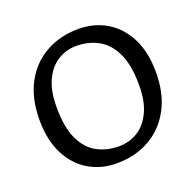

<svg xmlns="http://www.w3.org/2000/svg" viewBox="-114 -744 893 876"><g transform="rotate(-20 332.0 -306.0)"><path d="M309.9 12.6Q233.9 12.6 174 -23.2Q114 -59 79.4 -127.6Q44.7 -196.3 44.7 -293.3Q44.7 -398 84.4 -471.8Q124.1 -545.5 194 -584.7Q263.8 -623.8 352.7 -623.8Q429.4 -623.8 489.6 -587.7Q549.8 -551.5 584.3 -483.3Q618.8 -415 618.8 -317.3Q618.8 -213.3 578.9 -139.5Q539 -65.7 469.3 -26.6Q399.5 12.6 309.9 12.6ZM345.7 -57Q393.8 -57 434.7 -81Q475.6 -105 501 -156.7Q526.4 -208.4 526.4 -289.3Q526.4 -386.2 498.7 -444.3Q471.1 -502.4 423.8 -528.4Q376.5 -554.3 316.9 -554.3Q269.5 -554.3 228.7 -529.8Q187.9 -505.3 162.9 -453.7Q138 -402.1 138 -321.3Q138 -224 165.2 -166.1Q192.5 -108.1 239.6 -82.5Q286.6 -57 345.7 -57Z"/></g></svg>

Font: Ancizar Sans Thin
Style: Regular
Weight: 100
Designer: Cesar Puertas, Viviana Monsalve, Julian Moncada, Julian Prieto, Jose Castro, Mariel Hernandez, Felipe Aragon, Sara Alarc
Version: Version 8.100